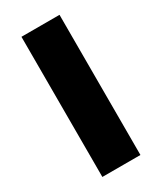

<svg xmlns="http://www.w3.org/2000/svg" viewBox="-183 -780 713 847"><g transform="rotate(-30 174.0 -357.0)"><path d="M77.1 0V-713.9H271V0Z"/></g></svg>

Font: Open Sans ExtraBold
Style: Regular
Weight: 800
Designer: Monotype Design Team
Foundry: Monotype Imaging Inc.
Version: Version 3.003; ttfautohint (v1.8.4)